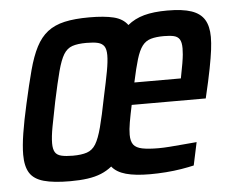

<svg xmlns="http://www.w3.org/2000/svg" viewBox="-43 -568 753 625"><g transform="rotate(-5 333.0 -255.0)"><path d="M162 8Q108 8 76 -1Q44 -10 30.5 -31.5Q17 -53 17 -91Q17 -120 23.5 -161Q30 -202 42 -255Q56 -318 68 -363Q80 -408 95.5 -438Q111 -468 133.5 -485.5Q156 -503 189 -510.5Q222 -518 270 -518Q319 -518 349.5 -510.5Q380 -503 395 -482Q418 -501 449 -509.5Q480 -518 525 -518Q575 -518 604 -508Q633 -498 646 -476.5Q659 -455 659 -420Q659 -401 656 -377.5Q653 -354 646 -317.5Q639 -281 625 -222H383Q376 -189 372 -166Q368 -143 368 -126Q368 -104 376.5 -93Q385 -82 405 -78Q425 -74 458 -74Q474 -74 494 -75.5Q514 -77 536.5 -79Q559 -81 583 -83L567 -8Q550 -4 526 0Q502 4 475 6Q448 8 423 8Q375 8 344.5 -0.5Q314 -9 299 -28Q283 -15 263.5 -7Q244 1 219 4.5Q194 8 162 8ZM178 -74Q206 -74 224 -80Q242 -86 253 -104Q264 -122 273.5 -158Q283 -194 295 -255Q306 -305 312 -337.5Q318 -370 318 -390Q318 -410 311.5 -419.5Q305 -429 291.5 -432.5Q278 -436 254 -436Q225 -436 207.5 -430Q190 -424 179 -406Q168 -388 158.5 -352Q149 -316 136 -255Q126 -206 120 -173.5Q114 -141 114 -120Q114 -101 120 -91Q126 -81 140.5 -77.5Q155 -74 178 -74ZM398 -294H550Q556 -324 559 -342Q562 -360 563 -371Q564 -382 564 -391Q564 -411 558 -420.5Q552 -430 539.5 -433Q527 -436 507 -436Q481 -436 464 -431Q447 -426 436 -411.5Q425 -397 416.5 -369Q408 -341 398 -294Z"/></g></svg>

Font: Saira Condensed Medium
Style: Italic
Weight: 500
Width: 3
Italic angle: -12°
Designer: Hector Gatti with collaboration of the Omnibus-Type team
Foundry: Omnibus-Type
Version: Version 1.101